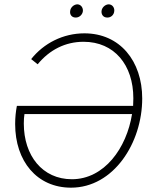

<svg xmlns="http://www.w3.org/2000/svg" viewBox="-20 -861 707 887"><path d="M595 -372H58C53 -346 50 -318 50 -288C50 -116 151 6 308 6C505 6 637 -201 637 -406C637 -579 534 -707 370 -707C271 -707 182 -661 124 -588L154 -564C209 -631 282 -668 366 -668C508 -668 596 -561 596 -407ZM329 -780C345 -779 361 -792 363 -810C364 -826 354 -840 338 -841C321 -841 305 -826 304 -809C302 -793 312 -780 329 -780ZM475 -780C491 -779 507 -791 508 -811C509 -825 500 -840 483 -841C466 -841 450 -826 449 -809C448 -794 457 -780 475 -780ZM90 -290C90 -307 91 -321 93 -334H590C565 -177 462 -33 312 -33C176 -33 90 -142 90 -290Z"/></svg>

Font: Fixel Text 20240404 ExtraLight
Style: Italic
Weight: 200
Width: 4
Italic angle: -10°
Designer: AlfaBravo + MacPaw
Foundry: Kyrylo Tkachov, Marchela Mozhyna, Serhii Makarenko, Maria Weinstein, Zakhar Kryvoshyya
Version: Version 1.211;Glyphs 3.2 (3225)